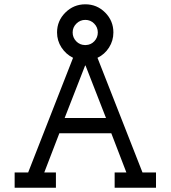

<svg xmlns="http://www.w3.org/2000/svg" viewBox="-20 -882 802 902"><path d="M248 -729.5Q248 -784.2 287.1 -823Q326.2 -861.8 380.9 -861.8Q435.5 -861.8 474.1 -823Q512.7 -784.2 512.7 -729.5Q512.7 -690.9 492.2 -658.7Q471.7 -626.5 438 -610.4L649.4 -71.8H712.9V0H518.6V-71.8H573.7L502.9 -255.9H258.8L188 -71.8H242.7V0H48.8V-71.8H112.3L323.2 -610.4Q289.6 -627 268.8 -658.9Q248 -690.9 248 -729.5ZM381.8 -574.2H379.9L283.7 -327.6H478ZM378.4 -670.4H382.8Q406.7 -670.9 423.1 -688.2Q439.5 -705.6 439.5 -729.5Q439.5 -753.9 422.4 -771.2Q405.3 -788.6 380.9 -788.6Q356.4 -788.6 338.9 -771.2Q321.3 -753.9 321.3 -729.5Q321.3 -705.6 337.9 -688.2Q354.5 -670.9 378.4 -670.4Z"/></svg>

Font: Eligible
Style: Regular
Weight: 500
Version: Version 1.1